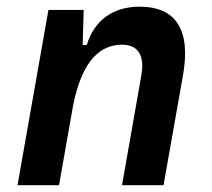

<svg xmlns="http://www.w3.org/2000/svg" viewBox="-20 -547 626 567"><path d="M31.7 0H154.3L196.3 -237.8C223.1 -370.1 277.3 -415 340.3 -415C387.2 -415 407.7 -384.3 397.5 -325.2L340.3 0H462.9L520.5 -325.2C543.9 -458.5 500 -527.3 392.1 -527.3C313.5 -527.3 257.8 -486.3 236.3 -414.1H224.1L227.1 -517.6H123Z"/></svg>

Font: Cascadia Mono PL SemiBold
Style: Italic
Weight: 600
Italic angle: -10°
Monospace: yes
Designer: Aaron Bell
Foundry: Saja Typeworks
Version: Version 2404.023